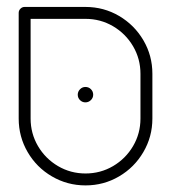

<svg xmlns="http://www.w3.org/2000/svg" viewBox="-20 -539 505 567"><path d="M35.2 -188.9V-501.1Q35.2 -508.1 40.4 -513.3Q45.6 -518.5 52.6 -518.5H232.6Q286.3 -518.5 331.7 -491.9Q377 -465.2 403.5 -420Q430 -374.8 430 -321.1V-188.9Q430 -135.2 403.3 -89.8Q376.7 -44.4 331.5 -18Q286.3 8.5 232.6 8.5Q178.9 8.5 133.5 -18Q88.1 -44.4 61.7 -89.8Q35.2 -135.2 35.2 -188.9ZM232.6 -26.7Q276.7 -26.7 313.9 -48.5Q351.1 -70.4 373 -107.6Q394.8 -144.8 394.8 -188.9V-321.1Q394.8 -365.2 373 -402.4Q351.1 -439.6 313.9 -461.5Q276.7 -483.3 232.6 -483.3H70.4V-188.9Q70.4 -144.8 92.2 -107.6Q114.1 -70.4 151.3 -48.5Q188.5 -26.7 232.6 -26.7ZM209.6 -259.3Q209.6 -268.5 216.3 -275.4Q223 -282.2 232.2 -282.2Q241.9 -282.2 248.5 -275.6Q255.2 -268.9 255.2 -259.3Q255.2 -250 248.3 -243.3Q241.5 -236.7 232.2 -236.7Q223 -236.7 216.3 -243.3Q209.6 -250 209.6 -259.3Z"/></svg>

Font: 26F Galaxy Hebrew Light
Style: Regular
Weight: 300
Designer: C₂₉H₂₅N₃O₅
Version: Version 1.000